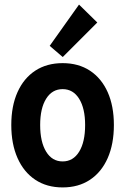

<svg xmlns="http://www.w3.org/2000/svg" viewBox="-20 -819 553 847"><path d="M256.3 7.8Q186.5 7.8 135.7 -25.9Q85 -59.6 57.4 -121.6Q29.8 -183.6 29.8 -267.6Q29.8 -351.6 57.4 -412.8Q85 -474.1 135.7 -507.3Q186.5 -540.5 256.3 -540.5Q326.2 -540.5 377 -507.1Q427.7 -473.6 455.1 -412.4Q482.4 -351.1 482.4 -267.6Q482.4 -183.6 455.1 -121.6Q427.7 -59.6 377 -25.9Q326.2 7.8 256.3 7.8ZM256.3 -106.9Q302.7 -106.9 329.1 -149.7Q355.5 -192.4 355.5 -267.6Q355.5 -340.8 329.1 -383.3Q302.7 -425.8 256.3 -425.8Q210 -425.8 183.6 -383.5Q157.2 -341.3 157.2 -267.6Q157.2 -192.9 183.6 -149.9Q210 -106.9 256.3 -106.9ZM256.8 -567.4 199.2 -616.7 328.6 -798.8 409.2 -719.7Z"/></svg>

Font: Reddit Sans Condensed
Style: Bold
Weight: 700
Designer: Stephen Hutchings
Foundry: Reddit
Version: Version 1.014